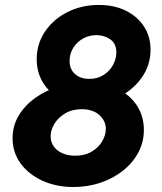

<svg xmlns="http://www.w3.org/2000/svg" viewBox="-20 -748 655 776"><path d="M276.9 7.8Q207 7.8 151.1 -17.8Q95.2 -43.5 63 -87.9Q30.8 -132.3 30.8 -189.5Q30.8 -238.8 54.9 -279.8Q79.1 -320.8 121.1 -351.3Q163.1 -381.8 216.6 -398.2Q270 -414.6 328.1 -414.6Q402.3 -414.6 454.3 -389.2Q506.3 -363.8 533.9 -320.6Q561.5 -277.3 561.5 -223.1Q561.5 -173.3 538.8 -131.1Q516.1 -88.9 476.3 -57.6Q436.5 -26.4 385.5 -9.3Q334.5 7.8 276.9 7.8ZM283.7 -118.7Q323.2 -118.7 350.8 -135.3Q378.4 -151.9 393.1 -177Q407.7 -202.1 407.7 -226.6Q407.7 -259.3 381.6 -283Q355.5 -306.6 310.1 -306.6Q271.5 -306.6 243.2 -289.6Q214.8 -272.5 199.7 -247.3Q184.6 -222.2 184.6 -196.8Q184.6 -174.3 197 -156.5Q209.5 -138.7 231.9 -128.7Q254.4 -118.7 283.7 -118.7ZM331.5 -326.2Q268.6 -326.2 223.1 -350.1Q177.7 -374 153.1 -415.3Q128.4 -456.5 128.4 -508.3Q128.4 -571.8 162.4 -621.3Q196.3 -670.9 253.4 -699.5Q310.5 -728 379.4 -728Q441.4 -728 488.5 -704.8Q535.6 -681.6 562 -640.9Q588.4 -600.1 588.4 -547.4Q588.4 -484.9 553.2 -434.8Q518.1 -384.8 459.7 -355.5Q401.4 -326.2 331.5 -326.2ZM340.8 -429.2Q374 -429.2 398.7 -445.1Q423.3 -460.9 436.8 -485.6Q450.2 -510.3 450.2 -536.1Q450.2 -571.8 425.8 -588.9Q401.4 -606 370.1 -606Q339.8 -606 314.9 -591.8Q290 -577.6 275.6 -554Q261.2 -530.3 261.2 -502Q261.2 -467.8 283.4 -448.5Q305.7 -429.2 340.8 -429.2Z"/></svg>

Font: Reddit Sans ExtraBold
Style: Italic
Weight: 800
Italic angle: -11.25°
Designer: Stephen Hutchings
Version: Version 1.013